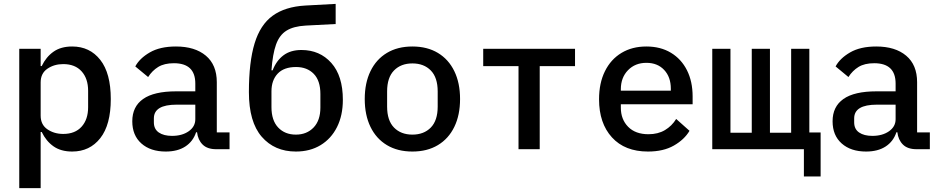

<svg xmlns="http://www.w3.org/2000/svg" viewBox="-20 -767 4840 987"><path d="M79 200V-516H189V-427.5H194.5Q217 -474.5 255 -501.2Q293 -528 351 -528Q441.5 -528 495.5 -459.2Q549.5 -390.5 549.5 -258Q549.5 -125.5 495.5 -56.8Q441.5 12 351 12Q293 12 255 -14.8Q217 -41.5 194.5 -88.5H189V200ZM305 -78.5Q366 -78.5 399.5 -115.8Q433 -153 433 -216V-300Q433 -363 399.5 -400.2Q366 -437.5 305 -437.5Q258.5 -437.5 223.8 -413.8Q189 -390 189 -343.5V-172.5Q189 -126 223.8 -102.2Q258.5 -78.5 305 -78.5Z M1160 0H1091.5Q1045.5 0 1021.5 -24Q997.5 -48 993 -87H988Q972.5 -40 932.8 -14Q893 12 832 12Q753.5 12 706.8 -29.5Q660 -71 660 -143.5Q660 -219 715.8 -258.2Q771.5 -297.5 886 -297.5H984V-337.5Q984 -442 874 -442Q824.5 -442 793.2 -422.8Q762 -403.5 741.5 -371L675.5 -425.5Q697.5 -467 750 -497.5Q802.5 -528 884.5 -528Q982 -528 1038.2 -480.8Q1094.5 -433.5 1094.5 -344.5V-86.5H1160ZM864.5 -68.5Q916 -68.5 950 -92.2Q984 -116 984 -154V-229H888Q771 -229 771 -158.5V-138Q771 -103.5 796.2 -86Q821.5 -68.5 864.5 -68.5Z M1501 12Q1391.5 12 1325.5 -64Q1259.5 -140 1259.5 -293.5Q1259.5 -448 1288.8 -544Q1318 -640 1381.8 -686.2Q1445.5 -732.5 1549 -738.5L1705.5 -747V-643.5L1551 -635.5Q1489 -632 1452.8 -609.5Q1416.5 -587 1399 -538Q1381.5 -489 1375.5 -405.5H1381.5Q1400.5 -455 1437 -482.5Q1473.5 -510 1529.5 -510Q1624 -510 1683.2 -443.5Q1742.5 -377 1742.5 -254Q1742.5 -173.5 1712.5 -113.8Q1682.5 -54 1628.2 -21Q1574 12 1501 12ZM1501 -75Q1557 -75 1592 -111.5Q1627 -148 1627 -214V-283.5Q1627 -352.5 1592.8 -387.5Q1558.5 -422.5 1502 -422.5Q1439.5 -422.5 1407.5 -388.5Q1375.5 -354.5 1375.5 -297.5V-216.5Q1375.5 -148 1410 -111.5Q1444.5 -75 1501 -75Z M2100 12Q2024 12 1969 -21Q1914 -54 1884.5 -114.8Q1855 -175.5 1855 -258Q1855 -340.5 1884.5 -401.2Q1914 -462 1969 -495Q2024 -528 2100 -528Q2176 -528 2231 -495Q2286 -462 2315.5 -401.2Q2345 -340.5 2345 -258Q2345 -175.5 2315.5 -114.8Q2286 -54 2231 -21Q2176 12 2100 12ZM2100 -75Q2159 -75 2194.5 -111.2Q2230 -147.5 2230 -219V-297Q2230 -368.5 2194.5 -404.8Q2159 -441 2100 -441Q2041 -441 2005.5 -404.8Q1970 -368.5 1970 -297V-219Q1970 -147.5 2005.5 -111.2Q2041 -75 2100 -75Z M2645.5 0V-427H2464V-516H2936V-427H2754.5V0Z M3311 12Q3192 12 3125.8 -60.8Q3059.5 -133.5 3059.5 -256.5Q3059.5 -340 3089.8 -401Q3120 -462 3174.8 -495Q3229.5 -528 3302.5 -528Q3375.5 -528 3429 -495.8Q3482.5 -463.5 3511.5 -405.8Q3540.5 -348 3540.5 -271.5V-231H3171.5V-213.5Q3171.5 -153.5 3209 -115.2Q3246.5 -77 3313.5 -77Q3362.5 -77 3398.2 -98.2Q3434 -119.5 3456 -155.5L3524.5 -94.5Q3498 -49.5 3444.2 -18.8Q3390.5 12 3311 12ZM3303 -444Q3245 -444 3208.2 -406Q3171.5 -368 3171.5 -308.5V-301H3428.5V-311Q3428.5 -371 3394.2 -407.5Q3360 -444 3303 -444Z M4112.5 140V0H3641.5V-516H3735V-84.5H3844.5V-516H3938V-84.5H4047V-516H4140.5V-86H4198.5V140Z M4760 0H4691.5Q4645.5 0 4621.5 -24Q4597.5 -48 4593 -87H4588Q4572.5 -40 4532.8 -14Q4493 12 4432 12Q4353.5 12 4306.8 -29.5Q4260 -71 4260 -143.5Q4260 -219 4315.8 -258.2Q4371.5 -297.5 4486 -297.5H4584V-337.5Q4584 -442 4474 -442Q4424.5 -442 4393.2 -422.8Q4362 -403.5 4341.5 -371L4275.5 -425.5Q4297.5 -467 4350 -497.5Q4402.5 -528 4484.5 -528Q4582 -528 4638.2 -480.8Q4694.5 -433.5 4694.5 -344.5V-86.5H4760ZM4464.5 -68.5Q4516 -68.5 4550 -92.2Q4584 -116 4584 -154V-229H4488Q4371 -229 4371 -158.5V-138Q4371 -103.5 4396.2 -86Q4421.5 -68.5 4464.5 -68.5Z"/></svg>

Font: Lilex Medium
Style: Regular
Weight: 500
Designer: Mike Abbink, Paul van der Laan, Pieter van Rosmalen, Mikhael Khrustik
Foundry: Mikhael Khrustik
Version: Version 1.100